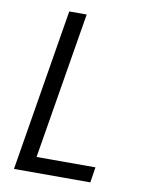

<svg xmlns="http://www.w3.org/2000/svg" viewBox="-83 -796 666 857"><g transform="rotate(10 250.0 -367.5)"><path d="M40 0 161 -735H240L130 -70H397L386 0Z"/></g></svg>

Font: Iosevka Custom
Style: Italic
Weight: 400
Italic angle: -9°
Monospace: yes
Designer: Belleve Invis
Foundry: Belleve Invis
Version: Version 30.3.3; ttfautohint (v1.8.3)